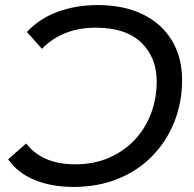

<svg xmlns="http://www.w3.org/2000/svg" viewBox="-20 -728 763 756"><path d="M364 -708Q469 -708 543.5 -671Q618 -634 657.5 -567.5Q697 -501 697 -413Q697 -326 667 -249.5Q637 -173 581 -115Q525 -57 446 -24.5Q367 8 269 8Q182 8 115 -20Q48 -48 12 -101L83 -163Q114 -123 162 -102Q210 -81 276 -81Q350 -81 409.5 -107Q469 -133 511 -178Q553 -223 575 -282Q597 -341 597 -407Q597 -502 536 -560.5Q475 -619 357 -619Q227 -619 145 -536L86 -602Q135 -655 207 -681.5Q279 -708 364 -708Z"/></svg>

Font: Montserrat Medium
Style: Italic
Weight: 500
Italic angle: -11.3°
Designer: Julieta Ulanovsky
Foundry: Julieta Ulanovsky
Version: Version 9.000; ttfautohint (v1.8.4.7-5d5b)